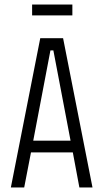

<svg xmlns="http://www.w3.org/2000/svg" viewBox="-20 -829 457 849"><path d="M28 0 158 -660H259L389 0H331L302 -155H117L87 0ZM203 -606 127 -207H292L216 -606ZM122 -761V-809H300V-761Z"/></svg>

Font: Bricolage Grotesque 12pt Condensed ExtraLight
Style: Regular
Weight: 200
Width: 3
Designer: Mathieu Triay
Foundry: Atelier Triay
Version: Version 1.001; ttfautohint (v1.8.4.7-5d5b);gftools[0.9.33.de